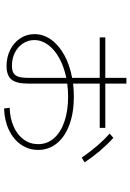

<svg xmlns="http://www.w3.org/2000/svg" viewBox="137 -790 663 978"><g transform="rotate(90 469.0 -301.5)"><path d="M714.8 -164.1Q714.8 -209.5 684.8 -244.1Q654.8 -278.8 599.9 -297.6Q544.9 -316.4 472.7 -316.4Q438.5 -316.4 406.2 -312V-110.4Q406.2 -52.7 385.5 -27.8Q364.7 -2.9 316.4 -2.9Q271 -2.9 233.9 -21.7Q196.8 -40.5 175.5 -73Q154.3 -105.5 154.3 -145.5Q154.3 -190.9 182.6 -230.2Q210.9 -269.5 261.2 -297.1Q311.5 -324.7 377 -336.9V-477.5H170.9V-505.9H377V-613.3H406.2V-505.9H631.8V-477.5H406.2V-341.8Q440.4 -345.7 472.7 -345.7Q553.7 -345.7 615.2 -323.2Q676.8 -300.8 710.4 -259.5Q744.1 -218.3 744.1 -164.1Q744.1 -115.7 717.5 -76.9Q690.9 -38.1 642.8 -15.1Q594.7 7.8 533.2 9.8L529.3 -18.6Q583.5 -20.5 625.7 -39.3Q668 -58.1 691.4 -90.6Q714.8 -123 714.8 -164.1ZM661.1 -528.3 682.6 -546.9Q751 -485.4 807.6 -400.4L783.2 -385.7Q726.1 -469.7 661.1 -528.3ZM314.5 -30.3Q338.9 -30.3 352.3 -38.1Q365.7 -45.9 371.3 -63.5Q377 -81.1 377 -112.3V-307.1Q320.3 -295.4 276.9 -271.5Q233.4 -247.6 209 -214.6Q184.6 -181.6 184.6 -144.5Q184.6 -112.8 201.7 -86.7Q218.8 -60.5 248.5 -45.4Q278.3 -30.3 314.5 -30.3Z"/></g></svg>

Font: Pretendard Thin
Style: Regular
Weight: 100
Designer: Base glyphs from Inter by Rasmus Andersson; Hangeul glyphs from Noto Sans CJK(Source Han Sans) by Jang Soo-young and Kan
Foundry: Kil Hyung-jin
Version: Version 1.309